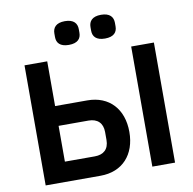

<svg xmlns="http://www.w3.org/2000/svg" viewBox="-95 -1003 1106 1099"><g transform="rotate(-10 458.0 -453.5)"><path d="M353 -769C405 -769 424 -794 424 -827V-848C424 -881 405 -907 353 -907C301 -907 282 -881 282 -848V-827C282 -794 301 -769 353 -769ZM563 -769C615 -769 634 -794 634 -827V-848C634 -881 615 -907 563 -907C511 -907 492 -881 492 -848V-827C492 -794 511 -769 563 -769ZM82 0H401C529 0 607 -87 607 -219C607 -351 529 -438 401 -438H214V-698H82ZM702 0H834V-698H702ZM214 -115V-323H388C439 -323 470 -295 470 -242V-196C470 -142 439 -115 388 -115Z"/></g></svg>

Font: Braiins Sans SemiBold
Style: Regular
Weight: 600
Designer: Mike Abbink, Paul van der Laan, Pieter van Rosmalen, Jiri Chlebus, Lubos Buracinsky
Foundry: Bold Monday, Sudetype
Version: Version 1.000;hotconv 1.0.109;makeotfexe 2.5.65596